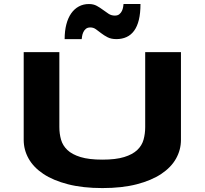

<svg xmlns="http://www.w3.org/2000/svg" viewBox="-20 -935 1037 973"><path d="M897 -226.1Q897 -175.8 872.1 -131.3Q847.2 -86.9 797.4 -53.7Q747.6 -20.5 673.1 -1.2Q598.6 18.1 499 18.1Q399.4 18.1 324.5 -1.2Q249.5 -20.5 199.7 -53.7Q149.9 -86.9 125 -131.3Q100.1 -175.8 100.1 -226.1V-670.9H280.8V-291Q280.8 -257.3 289.3 -227.3Q297.9 -197.3 321.5 -174.8Q345.2 -152.3 387.9 -139.2Q430.7 -126 499 -126Q566.9 -126 609.4 -139.2Q651.9 -152.3 675.5 -174.8Q699.2 -197.3 707.5 -227.3Q715.8 -257.3 715.8 -291V-670.9H897V-226.1ZM691.9 -914.6Q691.9 -867.7 683.6 -834Q675.3 -800.3 659.4 -778.8Q643.6 -757.3 620.8 -747.1Q598.1 -736.8 569.8 -736.8Q543.5 -736.8 525.4 -746.1Q507.3 -755.4 493.2 -766.4Q479 -777.3 466.3 -786.6Q453.6 -795.9 438 -795.9Q423.3 -795.9 414.8 -788.6Q406.2 -781.2 401.9 -771.2Q397.5 -761.2 396 -751.5Q394.5 -741.7 394 -736.8H307.6Q307.6 -778.3 316.2 -811.3Q324.7 -844.2 340.8 -867.2Q356.9 -890.1 379.6 -902.3Q402.3 -914.6 430.7 -914.6Q453.6 -914.6 470.5 -905.3Q487.3 -896 502 -885Q516.6 -874 530.5 -865Q544.4 -856 562 -856Q576.7 -856 585.2 -863.3Q593.8 -870.6 598.1 -880.1Q602.5 -889.6 604 -899.4Q605.5 -909.2 606 -914.6H691.9Z"/></svg>

Font: REH Gaming
Style: Gaming
Weight: 700
Designer: Astigmatic (AOETI)
Foundry: Astigmatic (AOETI)
Version: Version 1.001 2011